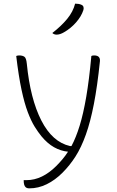

<svg xmlns="http://www.w3.org/2000/svg" viewBox="-20 -833 640 1053"><path d="M85 -529Q103 -529 113.5 -522Q124 -515 127 -484Q146 -291 206.5 -172.5Q267 -54 364 -32H372Q397 -79 417 -144Q437 -209 453 -302Q469 -395 481 -526Q487 -529 496 -529Q531 -529 528 -497Q514 -361 495 -263Q476 -165 451 -95Q426 -25 394.5 24.5Q363 74 323 114Q282 155 236 177.5Q190 200 141 200Q127 200 120 193Q110 183 110 158V155H125Q169 155 210 135Q251 115 288 78Q306 60 322.5 40.5Q339 21 353 -1Q313 -5 276.5 -25.5Q240 -46 207 -86Q189 -108 170 -138.5Q151 -169 132.5 -217.5Q114 -266 98 -341Q82 -416 69 -526Q77 -529 85 -529ZM392 -813Q413 -813 426 -807Q436 -803 438 -794Q440 -785 437 -777Q426 -743 397 -710Q368 -677 331 -656Q309 -643 290 -643Q285 -643 278.5 -645Q272 -647 267 -652Q316 -690 348.5 -729.5Q381 -769 392 -813Z"/></svg>

Font: Recursive Mn Csl St Lt
Style: Regular
Weight: 300
Monospace: yes
Version: Version 1.079;hotconv 1.0.112;makeotfexe 2.5.65598; ttfautoh